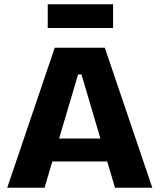

<svg xmlns="http://www.w3.org/2000/svg" viewBox="-20 -885 752 905"><path d="M14 0 238 -660H474L698 0H522L364 -534H348L190 0ZM147 -124V-232H589V-124ZM205 -753V-865H513V-753Z"/></svg>

Font: Bricolage Grotesque ExtraBold
Style: Regular
Weight: 800
Designer: Mathieu Triay
Foundry: Atelier Triay
Version: Version 1.001;gftools[0.9.33.dev8+g029e19f]